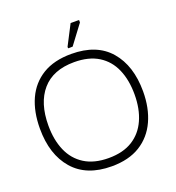

<svg xmlns="http://www.w3.org/2000/svg" viewBox="-132 -822 866 943"><g transform="rotate(-20 300.5 -351.0)"><path d="M292.8 14Q161.2 14 92.2 -65.5Q23.2 -145 23.2 -280Q23.2 -369 53.1 -434.5Q83 -500 142.8 -536.5Q202.7 -573 292.8 -573Q425.3 -573 493.8 -493.5Q562.2 -414 562.2 -280Q562.2 -193 531.8 -126.5Q501.3 -60 441.6 -23Q381.8 14 292.8 14ZM292.5 -29.3Q367.7 -29.3 417.4 -60.4Q467.2 -91.5 492.4 -148Q517.7 -204.5 517.7 -280Q517.7 -355.7 493.2 -411.8Q468.8 -468 418.7 -499.2Q368.5 -530.3 292.5 -530.3Q182 -530.3 124.8 -464.3Q67.5 -398.3 67.5 -280Q67.5 -205.5 91.9 -149Q116.3 -92.5 166.4 -60.9Q216.5 -29.3 292.5 -29.3ZM312 -604.2H288.3V-612L342.3 -716.5H386.5V-703.7Z"/></g></svg>

Font: Darker Grotesque Light
Style: Regular
Weight: 300
Designer: Gabriel Lam
Foundry: TypeRant
Version: Version 1.000;gftools[0.9.28]